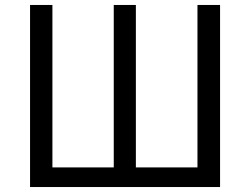

<svg xmlns="http://www.w3.org/2000/svg" viewBox="-20 -753 1006 773"><path d="M101 0H866V-733H775V-79H527V-733H438V-79H191V-733H101Z"/></svg>

Font: Noto Sans CJK HK
Style: Regular
Weight: 400
Designer: Ryoko NISHIZUKA 西塚涼子 (kana, bopomofo & ideographs); Paul D. Hunt (Latin, Greek & Cyrillic); Sandoll Communications 산돌커뮤니
Foundry: Adobe
Version: Version 2.004;hotconv 1.0.118;makeotfexe 2.5.65603